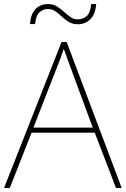

<svg xmlns="http://www.w3.org/2000/svg" viewBox="-20 -922 617 942"><path d="M549 0 445 -271H135L28 0H0L282 -716H307L577 0ZM325 -594Q319 -611 311 -632.5Q303 -654 293 -682Q286 -660 277 -636.5Q268 -613 260 -593L144 -296H435ZM127 -804Q131 -854 154.5 -878Q178 -902 216 -902Q241 -902 259.5 -890.5Q278 -879 293.5 -864.5Q309 -850 325.5 -838.5Q342 -827 362 -827Q384 -827 403.5 -841.5Q423 -856 427 -902H452Q448 -853 423.5 -828Q399 -803 361 -803Q336 -803 317.5 -814.5Q299 -826 283.5 -840.5Q268 -855 252 -866.5Q236 -878 214 -878Q194 -878 175.5 -863.5Q157 -849 152 -804Z"/></svg>

Font: Noto Sans Lao Looped Thin
Style: Regular
Weight: 100
Designer: Mark Frömberg, Ben Mitchell
Foundry: The Fontpad Ltd
Version: Version 1.002; ttfautohint (v1.8.4.7-5d5b)